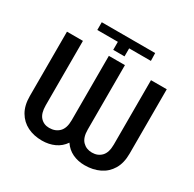

<svg xmlns="http://www.w3.org/2000/svg" viewBox="-188 -1085 1311 1296"><g transform="rotate(30 467.0 -437.0)"><path d="M405.9 -823.9H245.7V-884.2H661.9L663.4 -823.9H494V-761.4H405.9ZM400.6 -711.6H525.9V-209.5Q525.9 -147.4 554.5 -118.1Q583.1 -88.8 627.5 -88.8Q672.6 -88.8 700.8 -118.1Q729 -147.4 729 -209.5V-711.6H851.9V-209.5Q851.9 -137.1 822.8 -88.2Q793.7 -39.4 742.9 -14.7Q692.1 9.9 627.5 9.9Q574.9 9.9 532.5 -10.3Q490.1 -30.5 463.1 -71Q435.7 -30.5 391.9 -10.3Q348 9.9 294 9.9Q230.8 9.9 181.3 -14.7Q131.7 -39.4 103 -88.2Q74.2 -137.1 74.2 -209.5V-711.6H198.5V-209.5Q198.5 -147.4 225.1 -118.1Q251.8 -88.8 294 -88.8Q341.6 -88.8 371.1 -118.1Q400.6 -147.4 400.6 -209.5Z"/></g></svg>

Font: Interface Medium
Style: Regular
Weight: 500
Designer: Rasmus Andersson
Foundry: rsms
Version: Version 1.8